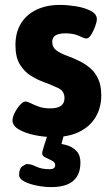

<svg xmlns="http://www.w3.org/2000/svg" viewBox="-20 -551 453 783"><path d="M225 -531Q254 -531 289 -525.5Q324 -520 349.5 -507Q375 -494 375 -473Q375 -462 368 -443Q361 -424 351.5 -409Q342 -394 332 -394Q324 -394 302.5 -404.5Q281 -415 246 -415Q221 -415 207 -407Q193 -399 193 -380Q193 -358 210 -345.5Q227 -333 253.5 -323.5Q280 -314 306 -301Q328 -290 348 -273Q368 -256 380.5 -229Q393 -202 393 -163Q393 -112 370 -73.5Q347 -35 303.5 -13.5Q260 8 197 8Q160 8 121.5 0Q83 -8 57 -23Q31 -38 31 -60Q31 -73 40 -91Q49 -109 61.5 -123Q74 -137 84 -137Q92 -137 105.5 -130Q119 -123 138.5 -116Q158 -109 185 -109Q243 -109 243 -151Q243 -180 217 -192Q191 -204 157 -217Q132 -226 106 -242Q80 -258 61.5 -287.5Q43 -317 43 -367Q43 -419 65.5 -455.5Q88 -492 129 -511.5Q170 -531 225 -531ZM243 -10 225 57 201 35H214Q233 35 255 42Q277 49 292.5 65.5Q308 82 308 112Q308 146 294.5 168Q281 190 255 201Q229 212 189 212Q161 212 130.5 206Q100 200 79 189Q58 178 58 162Q58 136 71.5 127Q85 118 90 118Q107 118 128 128.5Q149 139 181 139Q195 139 200 134.5Q205 130 205 122Q205 113 197 107.5Q189 102 178.5 97.5Q168 93 160 88Q152 83 152 74Q152 72 153 66.5Q154 61 159.5 44Q165 27 177 -10Z"/></svg>

Font: Asap VF Beta
Style: Regular
Weight: 400
Designer: Pablo Cosgaya
Foundry: Pablo Cosgaya
Version: Version 1.007